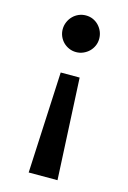

<svg xmlns="http://www.w3.org/2000/svg" viewBox="-113 -582 559 836"><g transform="rotate(15 167.0 -164.5)"><path d="M210.9 -258.8 233.4 197.8H103.5L125.5 -258.8ZM166.5 -361.8Q149.4 -361.8 134.5 -368.4Q119.6 -375 108.6 -386Q97.7 -397 91.3 -411.9Q85 -426.8 85 -443.4Q85 -460.4 91.6 -475.8Q98.1 -491.2 109.4 -502.7Q120.6 -514.2 135.7 -520.8Q150.9 -527.3 168 -527.3Q185.1 -527.3 200 -520.8Q214.8 -514.2 225.8 -502.7Q236.8 -491.2 243.2 -476.1Q249.5 -460.9 249.5 -443.8Q249.5 -426.8 242.9 -411.9Q236.3 -397 225.1 -386Q213.9 -375 198.7 -368.4Q183.6 -361.8 166.5 -361.8Z"/></g></svg>

Font: Proza Libre
Style: Medium
Weight: 500
Designer: Jasper de Waard
Foundry: Jasper de Waard
Version: Version 1.000; ttfautohint (v1.4.1.8-43bc)